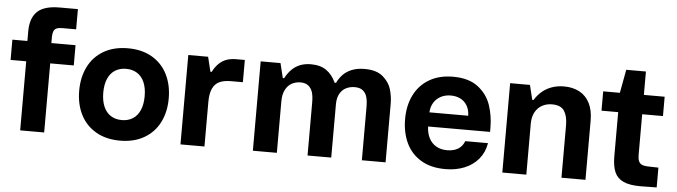

<svg xmlns="http://www.w3.org/2000/svg" viewBox="-47 -933 3997 1134"><g transform="rotate(5 1951.5 -366.5)"><path d="M266.3 -743.2H374.3V-623.3H292.4Q270.6 -623.3 258.5 -617.9Q246.4 -612.5 241.4 -600.6Q236.3 -588.7 235.7 -568V-519.1H93.5V-593.7Q95.5 -669.5 136.1 -706.3Q176.7 -743.2 266.3 -743.2ZM4.4 -529.7H379V-409.6H4.4ZM239.3 -504.5V0H97V-504.5Z M423.8 -264.3Q423.8 -344.5 455 -406.7Q486.2 -468.8 546.2 -503.7Q606.2 -538.5 689.3 -538.5V-416.7Q651.7 -416.7 623.8 -399.1Q595.9 -381.5 581.1 -347.1Q566.3 -312.7 566.5 -264.2Q566.7 -216.4 581.4 -182.3Q596.2 -148.1 623.9 -130.5Q651.5 -112.8 689.3 -112.8V9.1Q606.2 9.1 546.2 -25.8Q486.2 -60.6 455 -122.5Q423.8 -184.4 423.8 -264.3ZM812 -264.2Q812.2 -312.7 797.4 -347.1Q782.6 -381.5 754.7 -399.1Q726.8 -416.7 689.3 -416.7V-538.5Q772.3 -538.5 832.3 -503.7Q892.3 -468.8 923.5 -406.7Q954.7 -344.5 954.7 -264.3Q954.7 -184.4 923.5 -122.5Q892.3 -60.6 832.3 -25.8Q772.3 9.1 689.3 9.1V-112.8Q727 -112.8 754.7 -130.5Q782.3 -148.1 797.1 -182.3Q811.8 -216.4 812 -264.2Z M1181.4 -442.8H1193.8Q1209.1 -473.1 1229.2 -492.5Q1249.3 -511.9 1274.2 -520.9Q1299.1 -529.9 1331.4 -529.9H1382.6V-398H1311.8Q1270.4 -398 1243.8 -385.6Q1217.2 -373.1 1203.4 -343.7Q1189.6 -314.2 1189.6 -263.6ZM1186.1 -443.1 1189.6 -302.4V0H1047.4V-529.9H1164.9Z M1615.3 -443.1 1618.8 -302.4V0H1476.6V-529.9H1594.1ZM1722.4 -426.6Q1694.4 -426.6 1671 -414.1Q1647.7 -401.7 1633.2 -374.4Q1618.8 -347.1 1618.8 -304.9L1609.6 -442.8H1623.3Q1639.8 -474.4 1661.6 -495.8Q1683.4 -517.1 1711.3 -527.9Q1739.3 -538.7 1774.7 -538.7Q1830.6 -538.7 1866 -513.7Q1901.5 -488.8 1922.5 -442.4H1931.1Q1944.3 -470.5 1965.1 -491.9Q1985.9 -513.4 2017.7 -526Q2049.5 -538.7 2092.7 -538.7Q2163.6 -538.7 2201.4 -506.1Q2239.3 -473.4 2251.3 -431.6Q2263.4 -389.8 2263.4 -346.9V0H2122.8V-315.3Q2122.8 -352.2 2115.8 -375.8Q2108.8 -399.3 2091.4 -412.9Q2073.9 -426.6 2043.5 -426.6Q2015.4 -426.6 1992.3 -415Q1969.2 -403.4 1955.3 -378.6Q1941.4 -353.8 1941.4 -316.2L1941.2 0H1800.8V-315.3Q1800.8 -351.5 1793.5 -375Q1786.2 -398.5 1768.8 -412.5Q1751.4 -426.6 1722.4 -426.6Z M2356 -265.3Q2356 -345.8 2386.8 -407.7Q2417.7 -469.5 2476.6 -504Q2535.5 -538.5 2617.3 -538.5Q2710.4 -538.5 2765.1 -496.3Q2819.9 -454.2 2841.3 -391.3Q2862.6 -328.4 2862.6 -256.2V-232.8H2495.3Q2496.3 -194.2 2511.1 -164.8Q2525.9 -135.4 2553.3 -119.2Q2580.7 -102.9 2618.3 -102.9Q2657.2 -102.9 2683.4 -118.5Q2709.6 -134.1 2721.3 -165.6H2856.2Q2847.1 -110.6 2814.5 -71.4Q2781.9 -32.1 2731.3 -11.5Q2680.7 9.1 2618 9.1Q2531.2 9.1 2472.3 -26.8Q2413.4 -62.7 2384.7 -124.6Q2356 -186.5 2356 -265.3ZM2613.2 -426.8Q2580.5 -426.8 2554.4 -413.3Q2528.4 -399.8 2512.8 -374.8Q2497.3 -349.8 2495.6 -316.7H2725.8Q2724.9 -351.2 2710.5 -376.1Q2696.2 -401 2670.9 -413.9Q2645.7 -426.8 2613.2 -426.8Z M3094.3 -443.1 3097.9 -302.4V0H2955.6V-529.9H3073.1ZM3213 -426.9Q3181.1 -426.9 3155 -412.9Q3129 -398.9 3113.4 -370.8Q3097.9 -342.7 3097.9 -302.4L3094.3 -443.1H3101.8Q3120.1 -472.9 3145.6 -494.4Q3171 -515.8 3203.6 -527.1Q3236.1 -538.5 3275.5 -538.5Q3327.5 -538.5 3366.5 -517.6Q3405.4 -496.8 3427 -454.8Q3448.5 -412.8 3448.5 -352V0H3306.2V-310.5Q3306.2 -364.7 3286.2 -395.8Q3266.1 -426.9 3213 -426.9Z M3606.2 -153.6V-529.7L3631.8 -668.4H3748.5V-173.4Q3748.5 -150.3 3754.4 -137.1Q3760.4 -123.8 3772.3 -117.9Q3784.3 -112 3804.2 -111.1L3871.4 -109.3V8.1L3774.7 9.5Q3710.4 9.5 3673.8 -7.4Q3637.1 -24.2 3621.7 -59.5Q3606.2 -94.7 3606.2 -153.6ZM3507.3 -529.7H3871.7V-415.1H3507.3Z"/></g></svg>

Font: Wand UI Pro
Style: Regular
Weight: 400
Designer: Andreas Faust
Version: Version 1.003;FEAKit 1.0